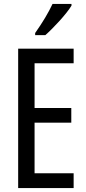

<svg xmlns="http://www.w3.org/2000/svg" viewBox="-20 -963 442 983"><path d="M346 -934V-943H249C228 -898 198 -848 160 -794V-783H212C253 -819 321 -892 346 -934ZM357 0V-76H157V-335H345V-410H157V-639H357V-714H73V0Z"/></svg>

Font: Noto Sans Gujarati UI ExtraCondensed
Style: Regular
Weight: 400
Width: 2
Designer: Jelle Bosma - Monotype Design Team, Universal Thirst
Foundry: Monotype Imaging Inc.
Version: Version 2.106